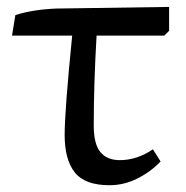

<svg xmlns="http://www.w3.org/2000/svg" viewBox="-20 -527 544 561"><path d="M299.8 14.2Q228 14.2 198.5 -23.2Q168.9 -60.5 168.9 -132.8Q168.9 -203.1 190.9 -422.9H15.1L24.9 -482.9Q74.7 -499 144 -502L474.1 -506.8V-437L460 -422.9H262.2Q253.9 -281.7 253.9 -160.2Q253.9 -106.4 273.2 -82.8Q292.5 -59.1 330.1 -59.1Q380.4 -59.1 426.8 -90.8L449.2 -55.2Q420.9 -25.4 381.8 -5.6Q342.8 14.2 299.8 14.2Z"/></svg>

Font: Literata Book
Style: Regular
Weight: 400
Designer: Latin by Veronika Burian and Jose Scaglione. Greek by Irene Vlachou. Cyrillic by Vera Evstafieva
Foundry: TypeTogether
Version: Version 2.003;PS 002.003;hotconv 1.0.88;makeotf.lib2.5.64775